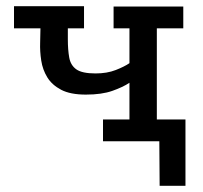

<svg xmlns="http://www.w3.org/2000/svg" viewBox="-20 -454 652 617"><path d="M493 143 492 0H397V-70H576V143ZM396 -188Q375 -174 341 -162Q307 -150 256 -150Q206 -150 176.5 -165.5Q147 -181 132 -205.5Q117 -230 112.5 -259.5Q108 -289 109 -317L110 -363H25V-434H250V-363H198V-328Q198 -294 202.5 -269Q207 -244 225.5 -231Q244 -218 287 -218Q324 -218 352 -229Q380 -240 396 -251V-363H345V-433H569V-363H484V-70H569V0H311V-70H396Z"/></svg>

Font: Podkova Medium
Style: Regular
Weight: 500
Designer: Ilya Yudin
Foundry: Cyreal (www.cyreal.org)
Version: Version 2.103